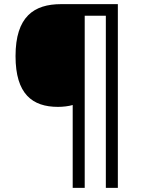

<svg xmlns="http://www.w3.org/2000/svg" viewBox="-20 -780 695 927"><path d="M549 127V-760H275C144 -760 55 -700 55 -509C55 -326 136 -264 260 -264C283 -264 311 -267 331 -273V127H389V-704H491V127Z"/></svg>

Font: Noto Sans Sinhala UI
Style: Regular
Weight: 400
Designer: Jelle Bosma - Monotype Design Team
Foundry: Monotype Imaging Inc.
Version: Version 2.006